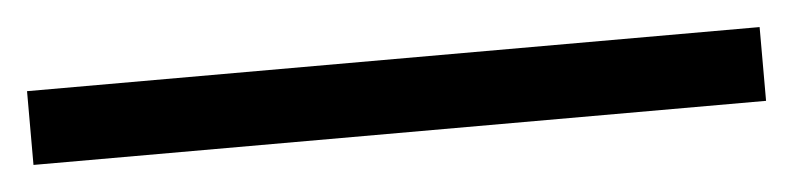

<svg xmlns="http://www.w3.org/2000/svg" viewBox="-42 24 632 153"><g transform="rotate(-5 274.0 100.5)"><path d="M-19 130V71H567V130Z"/></g></svg>

Font: Junicode SmExp
Style: Bold Italic
Weight: 700
Width: 6
Italic angle: -11°
Designer: Peter S. Baker
Version: Version 2.205; ttfautohint (v1.8.4)